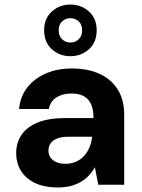

<svg xmlns="http://www.w3.org/2000/svg" viewBox="-20 -812 624 844"><path d="M236 12Q173 12 132 -8.5Q91 -29 71 -63Q51 -97 51 -138Q51 -184 74.5 -219Q98 -254 146 -273.5Q194 -293 266 -293H391Q391 -330 380.5 -353.5Q370 -377 349 -389Q328 -401 294 -401Q256 -401 228.5 -384Q201 -367 195 -333H64Q69 -388 100 -427.5Q131 -467 181.5 -489Q232 -511 295 -511Q366 -511 417.5 -487.5Q469 -464 497.5 -418.5Q526 -373 526 -308V0H412L397 -77Q386 -57 371 -41Q356 -25 336 -13Q316 -1 291 5.5Q266 12 236 12ZM268 -92Q294 -92 315 -101.5Q336 -111 350.5 -127.5Q365 -144 373.5 -165Q382 -186 385 -210V-211H281Q251 -211 231 -203Q211 -195 202 -181.5Q193 -168 193 -150Q193 -131 202.5 -118.5Q212 -106 228.5 -99Q245 -92 268 -92ZM289 -565Q242 -565 208 -595.5Q174 -626 174 -679Q174 -731 208 -761.5Q242 -792 289 -792Q337 -792 371 -761.5Q405 -731 405 -679Q405 -626 371 -595.5Q337 -565 289 -565ZM289 -625Q311 -625 326 -639.5Q341 -654 341 -679Q341 -704 326 -718Q311 -732 289 -732Q268 -732 253 -718Q238 -704 238 -679Q238 -654 253 -639.5Q268 -625 289 -625Z"/></svg>

Font: DM Sans 20pt
Style: Bold
Weight: 700
Version: Version 4.004;gftools[0.9.30]